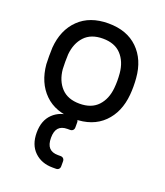

<svg xmlns="http://www.w3.org/2000/svg" viewBox="-149 -630 875 1021"><g transform="rotate(20 288.5 -119.0)"><path d="M289 292H270Q207 292 167 253.5Q127 215 127 146Q127 77 167 38.5Q207 0 270 0H289Q299 0 305 6Q311 12 311 22V50Q311 60 305 66Q299 72 289 72H274Q241 72 224.5 90Q208 108 208 146Q208 184 224.5 202Q241 220 274 220H289Q299 220 305 226Q311 232 311 242V270Q311 280 305 286Q299 292 289 292ZM527 -259Q527 -235 525 -213Q516 -111 454.5 -50.5Q393 10 288 10Q183 10 121.5 -50.5Q60 -111 51 -213Q50 -224 50 -259Q50 -296 51 -307Q59 -409 121 -469.5Q183 -530 288 -530Q393 -530 455 -469.5Q517 -409 525 -307Q527 -285 527 -259ZM288 -444Q221 -444 184.5 -405Q148 -366 142 -302Q141 -290 141 -259Q141 -229 142 -218Q148 -154 184.5 -115Q221 -76 288 -76Q355 -76 391.5 -115Q428 -154 434 -218Q436 -240 436 -259Q436 -278 434 -302Q428 -366 391.5 -405Q355 -444 288 -444Z"/></g></svg>

Font: Contemporary
Style: Regular
Weight: 400
Designer: Victor Tran
Foundry: Victor Tran
Version: Version 1.100